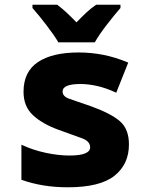

<svg xmlns="http://www.w3.org/2000/svg" viewBox="-20 -786 640 816"><path d="M268 10Q405 10 466.5 -39Q528 -88 528 -172Q528 -237 490.5 -270Q453 -303 368 -334Q304 -356 275 -366Q246 -376 246 -397Q246 -429 322 -429Q355 -429 393 -420.5Q431 -412 474 -392L525 -520Q470 -543 418.5 -553Q367 -563 314 -563Q202 -563 141 -522Q80 -481 80 -396Q80 -334 119.5 -297Q159 -260 227 -235Q293 -211 328 -198.5Q363 -186 363 -160Q363 -125 275 -125Q229 -125 174.5 -136.5Q120 -148 71 -171V-22Q160 10 268 10ZM228 -606H383Q400 -637 434 -681Q468 -725 492 -752V-766H389Q369 -753 348.5 -734Q328 -715 305 -691Q283 -714 263 -732.5Q243 -751 223 -766H118V-752Q143 -724 177.5 -679Q212 -634 228 -606Z"/></svg>

Font: Noto Sans Mono Extra
Style: Regular
Weight: 800
Designer: Monotype Design Team
Foundry: Monotype Imaging Inc.
Version: Version 1.900